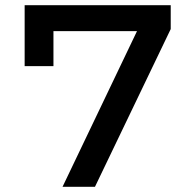

<svg xmlns="http://www.w3.org/2000/svg" viewBox="-20 -720 740 740"><path d="M75 -700V-465H186V-600H508L221 0H346L638 -608V-700Z"/></svg>

Font: FIGSv2-sans-serif SemiBold
Style: Regular
Weight: 600
Designer: Matt McInerney, Pablo Impallari, Rodrigo Fuenzalida,Mirko Velimirovic
Foundry: Matt McInerney, Pablo Impallari, Rodrigo Fuenzalida
Version: Version 4.021;hotconv 1.0.109;makeotfexe 2.5.65596